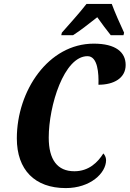

<svg xmlns="http://www.w3.org/2000/svg" viewBox="-20 -951 662 981"><path d="M293 -771H353C394 -797 429 -826 477 -863C496 -836 528 -793 546 -771H611L614 -784C596 -822 566 -890 551 -931H422C386 -884 329 -822 296 -784ZM316 10C441 10 522 -66 522 -133C522 -148 514 -161 508 -167C480 -122 434 -76 360 -76C273 -76 229 -135 229 -248C229 -411 307 -664 427 -664C480 -664 485 -575 483 -518C562 -518 622 -552 622 -619C622 -684 572 -728 459 -728C227 -728 66 -487 66 -244C66 -83 158 10 316 10Z"/></svg>

Font: Noto Serif Condensed Extra
Style: Italic
Weight: 800
Width: 3
Italic angle: -12°
Designer: Monotype Design Team
Foundry: Monotype Imaging Inc.
Version: Version 1.901